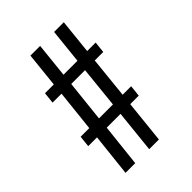

<svg xmlns="http://www.w3.org/2000/svg" viewBox="-205 -798 895 895"><g transform="rotate(-45 243.0 -350.0)"><path d="M356 -472 335 -267H391L385 -211H329L307 0H243L265 -211H174L151 0H87L110 -211H52L58 -267H115L137 -472H78L84 -528H142L160 -700H224L206 -528H298L316 -700H380L362 -528H418L412 -472ZM292 -472H201L179 -267H271Z"/></g></svg>

Font: Bebas Neue Regular
Style: Regular
Weight: 400
Designer: Ryoichi Tsunekawa & LGV (GE)
Foundry: Free Software Foundation, Inc.
Version: Version 1.003 August 13, 2016